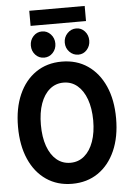

<svg xmlns="http://www.w3.org/2000/svg" viewBox="-66 -1096 777 1151"><g transform="rotate(-5 322.0 -520.0)"><path d="M321.3 7.8Q232.4 7.8 166 -37.6Q99.6 -83 63.2 -165.8Q26.9 -248.5 26.9 -360.4Q26.9 -471.7 63.2 -554.2Q99.6 -636.7 166 -682.1Q232.4 -727.5 321.3 -727.5Q411.1 -727.5 477.5 -682.1Q543.9 -636.7 580.6 -554.2Q617.2 -471.7 617.2 -360.4Q617.2 -248.5 580.6 -165.8Q543.9 -83 477.5 -37.6Q411.1 7.8 321.3 7.8ZM321.8 -118.7Q370.1 -118.7 405.5 -148.7Q440.9 -178.7 460.2 -232.9Q479.5 -287.1 479.5 -360.4Q479 -433.6 459.5 -487.5Q439.9 -541.5 404.5 -571.3Q369.1 -601.1 321.3 -601.1Q273.9 -601.1 238.5 -571.5Q203.1 -542 183.8 -488Q164.6 -434.1 164.6 -360.4Q164.6 -286.6 183.8 -232.4Q203.1 -178.2 238.5 -148.4Q273.9 -118.7 321.8 -118.7ZM425.8 -760.3Q394.5 -760.3 372.3 -783.2Q350.1 -806.2 350.1 -838.9Q350.1 -871.6 372.3 -894.8Q394.5 -918 425.8 -918Q456.1 -918 476.8 -895Q497.6 -872.1 497.6 -838.9Q497.6 -806.6 476.8 -783.4Q456.1 -760.3 425.8 -760.3ZM219.7 -760.3Q188.5 -760.3 167.2 -783.2Q146 -806.2 146 -838.9Q146 -871.6 167.2 -894.8Q188.5 -918 219.7 -918Q250.5 -918 272 -894.8Q293.5 -871.6 293.5 -838.9Q293.5 -806.2 272 -783.2Q250.5 -760.3 219.7 -760.3ZM154.8 -957V-1047.9H488.3V-957Z"/></g></svg>

Font: Reddit Sans Condensed
Style: Bold
Weight: 700
Designer: Stephen Hutchings
Foundry: Reddit
Version: Version 1.014